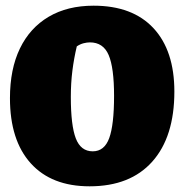

<svg xmlns="http://www.w3.org/2000/svg" viewBox="-20 -642 649 675"><path d="M295 13Q161 13 88 -68Q15 -149 15 -297Q15 -399 50 -471.5Q85 -544 151 -583Q217 -622 309 -622Q446 -622 519.5 -543Q593 -464 593 -320Q593 -161 515.5 -74Q438 13 295 13ZM306 -110Q347 -110 364 -156.5Q381 -203 381 -305Q381 -404 362 -448.5Q343 -493 296 -493Q286 -493 274 -490Q262 -487 250 -479Q240 -437 234.5 -393.5Q229 -350 229 -301Q229 -201 246.5 -155.5Q264 -110 306 -110Z"/></svg>

Font: Piazzolla Black
Style: Regular
Weight: 900
Designer: Juan Pablo del Peral
Foundry: Huerta Tipografica
Version: Version 1.330